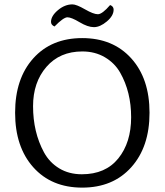

<svg xmlns="http://www.w3.org/2000/svg" viewBox="-20 -847 752 877"><path d="M499 -803Q499 -775 468 -749Q437 -723 409 -723Q381 -723 343.5 -745.5Q306 -768 288 -768Q270 -768 229 -726Q213 -733 213 -747Q213 -774 244.5 -800.5Q276 -827 311 -827Q329 -827 368 -804.5Q407 -782 427 -782Q447 -782 483 -824Q499 -818 499 -803ZM663 -332Q663 -176 579.5 -83Q496 10 355.5 10Q215 10 132 -83Q49 -176 49 -332Q49 -488 132 -580.5Q215 -673 355.5 -673Q496 -673 579.5 -580.5Q663 -488 663 -332ZM529 -515Q504 -559 459 -585.5Q414 -612 356 -612Q253 -612 192 -541.5Q131 -471 131 -362Q131 -243 181 -151Q206 -105 250.5 -78Q295 -51 354 -51Q462 -51 520.5 -123.5Q579 -196 579 -311.5Q579 -427 529 -515Z"/></svg>

Font: Overlock
Style: Regular
Weight: 400
Designer: Dario Muhafara
Foundry: Dario Manuel Muhafara
Version: Version 1.002